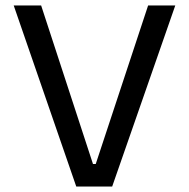

<svg xmlns="http://www.w3.org/2000/svg" viewBox="-20 -680 688 700"><path d="M258 0 30 -660H130L319 -82H329L520 -660H619L389 0Z"/></svg>

Font: Bricolage Grotesque 96pt ExtraBold
Style: Regular
Weight: 400
Version: Version 1.001;gftools[0.9.33.dev8+g029e19f]